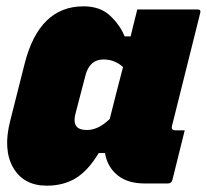

<svg xmlns="http://www.w3.org/2000/svg" viewBox="-20 -577 654 607"><path d="M244 -557Q297 -557 328.5 -527Q360 -497 374 -462H393Q398 -482 403 -503Q408 -524 414 -547H605Q616 -547 613 -536Q591 -447 568 -356Q545 -265 524 -180Q520 -165 534 -165H564Q554 -126 544.5 -86.5Q535 -47 525 -8Q522 3 511 3H437Q383 3 351 -23.5Q319 -50 312 -93H292Q259 -38 220 -14Q181 10 128 10Q55 10 22 -46.5Q-11 -103 12 -194L58 -376Q104 -557 244 -557ZM223 -176Q232 -166 255 -166Q291 -166 327 -201Q337 -241 347.5 -282.5Q358 -324 369 -365Q357 -376 341.5 -382.5Q326 -389 307 -389Q263 -389 250 -338L219 -219Q211 -189 223 -176Z"/></svg>

Font: Recursive Mn Lnr St Blk
Style: Italic
Weight: 900
Italic angle: -15°
Monospace: yes
Version: Version 1.079;hotconv 1.0.112;makeotfexe 2.5.65598; ttfautoh